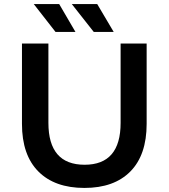

<svg xmlns="http://www.w3.org/2000/svg" viewBox="-20 -914 829 944"><path d="M88 -305V-700H218V-310Q218 -104 396 -104Q573 -104 573 -310V-700H701V-305Q701 -152 621 -71Q541 10 395 10Q249 10 168.5 -71Q88 -152 88 -305ZM146 -894H271L351 -757H253ZM333 -894H458L539 -757H441Z"/></svg>

Font: CMG Sans SemiBold
Style: Regular
Weight: 600
Designer: Julieta Ulanovsky
Foundry: Julieta Ulanovsky
Version: Version 7.200